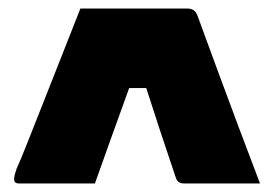

<svg xmlns="http://www.w3.org/2000/svg" viewBox="-20 -770 640 449"><path d="M168 -750H419Q436 -750 442 -733Q468 -662 491 -599.5Q514 -537 537.5 -474.5Q561 -412 588 -341H410Q395 -341 391 -355Q371 -414 355.5 -461Q340 -508 322 -564H282Q258 -497 240 -447.5Q222 -398 202 -341H24Q13 -341 13 -351Q13 -354 14 -359Q15 -364 19 -376Q27 -393 43 -433.5Q59 -474 80 -527Q101 -580 124 -638.5Q147 -697 168 -750Z"/></svg>

Font: Recursive Sn Lnr St Blk
Style: Regular
Weight: 900
Version: Version 1.079;hotconv 1.0.112;makeotfexe 2.5.65598; ttfautoh